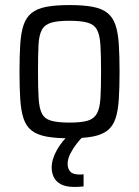

<svg xmlns="http://www.w3.org/2000/svg" viewBox="-20 -538 548 758"><path d="M255 8Q199 8 162.5 1Q126 -6 104.5 -23Q83 -40 73 -70Q63 -100 60 -145.5Q57 -191 57 -255Q57 -319 60 -364Q63 -409 73 -439Q83 -469 104.5 -486.5Q126 -504 162.5 -511Q199 -518 255 -518Q310 -518 346.5 -511Q383 -504 404.5 -486.5Q426 -469 436 -439Q446 -409 449 -364Q452 -319 452 -255Q452 -191 449 -145.5Q446 -100 436 -70Q426 -40 404.5 -23Q383 -6 346.5 1Q310 8 255 8ZM254 -54Q301 -54 326 -61.5Q351 -69 362.5 -89.5Q374 -110 376.5 -150Q379 -190 379 -255Q379 -320 376.5 -360Q374 -400 363 -420.5Q352 -441 326 -448.5Q300 -456 254 -456Q208 -456 182.5 -448.5Q157 -441 145.5 -420.5Q134 -400 132 -360Q130 -320 130 -255Q130 -190 132.5 -150Q135 -110 145.5 -89.5Q156 -69 182 -61.5Q208 -54 254 -54ZM274 200Q240 200 220.5 189.5Q201 179 192.5 161.5Q184 144 184 124Q184 91 204.5 54.5Q225 18 257 -10L309 0Q297 11 282.5 29.5Q268 48 257.5 69Q247 90 247 109Q247 127 257 139Q267 151 294 151Q296 151 300.5 151Q305 151 310 150V198Q299 199 291.5 199.5Q284 200 274 200Z"/></svg>

Font: Saira SemiCondensed
Style: Regular
Weight: 400
Width: 4
Designer: Hector Gatti with collaboration of the Omnibus-Type team
Foundry: Omnibus-Type
Version: Version 1.101